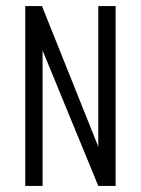

<svg xmlns="http://www.w3.org/2000/svg" viewBox="-20 -611 462 631"><path d="M63 0V-591H118L303 -129V-591H360V0H303L120 -445V0Z"/></svg>

Font: Alumni Sans Thin
Style: Regular
Weight: 400
Version: Version 1.018